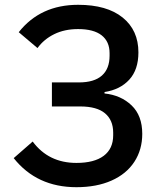

<svg xmlns="http://www.w3.org/2000/svg" viewBox="-20 -766 669 799"><path d="M37 -108 116 -177Q182 -88 298 -88Q372 -88 411.5 -117.5Q451 -147 451 -203V-214Q451 -266 417 -294.5Q383 -323 314 -323H196V-423H308Q372 -423 404 -451.5Q436 -480 436 -534V-545Q436 -593 403 -619Q370 -645 305 -645Q249 -645 206 -624Q163 -603 136 -566L58 -632Q148 -746 305 -746Q425 -746 490.5 -693Q556 -640 556 -548Q556 -476 518 -434.5Q480 -393 415 -383V-377Q483 -370 527.5 -327.5Q572 -285 572 -209Q572 -143 539 -92.5Q506 -42 444 -14.5Q382 13 298 13Q133 13 37 -108Z"/></svg>

Font: IBM Plex Sans JP Medm
Style: Regular
Weight: 500
Designer: Mike Abbink; Paul van der Laan; Pieter van Rosmalen; Wujin Sim; Yejin Wi; Jinhee Kim; Boomi Park; Yona Kim; Kichan Ma
Foundry: Sandoll Inc.
Version: Version 1.002